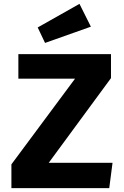

<svg xmlns="http://www.w3.org/2000/svg" viewBox="-20 -973 640 993"><path d="M562 -131 545 0H39V-123L368 -566H75V-693H554V-569L232 -131ZM450 -835 213 -751 175 -831 391 -953Z"/></svg>

Font: Fira Mono
Style: Bold
Weight: 700
Monospace: yes
Designer: Carrois Corporate & Edenspiekermann AG
Foundry: Carrois Corporate GbR & Edenspiekermann AG
Version: Version 3.206